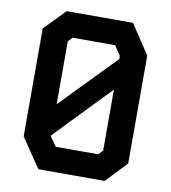

<svg xmlns="http://www.w3.org/2000/svg" viewBox="-81 -786 762 856"><g transform="rotate(10 300.0 -358.0)"><path d="M152 -716 60 -621.5V-133L150 0H450L540 -95V-583.5L452 -716ZM180 -584 198.5 -604H391L420 -560.5V-546.5L180 -299.5ZM180 -153V-159L420 -408V-132L401.5 -112H209Z"/></g></svg>

Font: Kode
Style: Regular
Weight: 400
Monospace: yes
Designer: Isa Ozler
Foundry: Kadena LLC
Version: Version 1.000;gftools[0.9.28]